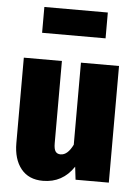

<svg xmlns="http://www.w3.org/2000/svg" viewBox="-55 -814 627 874"><g transform="rotate(5 258.5 -376.5)"><path d="M474 0H322L315 -59Q264 18 174 18Q109 18 74 -25.5Q39 -69 39 -143V-533H213V-157Q213 -131 220.5 -120Q228 -109 244 -109Q276 -109 300 -158V-533H474ZM402 -653H112V-771H402Z"/></g></svg>

Font: Fira Sans Condensed ExtraBold
Style: Regular
Weight: 800
Width: 3
Designer: Carrois Corporate & Edenspiekermann AG
Foundry: Carrois Corporate GbR & Edenspiekermann AG
Version: Version 4.203